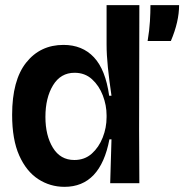

<svg xmlns="http://www.w3.org/2000/svg" viewBox="-20 -710 714 744"><path d="M230 14Q174 14 128 -16Q82 -46 54.5 -107.5Q27 -169 27 -265Q27 -399 81.5 -467.5Q136 -536 226 -536Q299 -536 344 -488Q389 -440 403 -339H412Q403 -400 398 -449Q393 -498 393 -538V-690H520L519 -207L520 0H407L412 -170H404Q369 14 230 14ZM268 -90Q308 -90 335.5 -114.5Q363 -139 378 -177Q393 -215 393 -256V-263Q393 -302 378.5 -340Q364 -378 336.5 -403Q309 -428 269 -428Q215 -428 185.5 -379.5Q156 -331 156 -257Q156 -185 185 -137.5Q214 -90 268 -90ZM552 -551Q559 -593 561 -627.5Q563 -662 563 -690H674Q674 -626 642 -551Z"/></svg>

Font: Bricolage Grotesque 48pt SemiBold
Style: Regular
Weight: 600
Designer: Mathieu Triay
Foundry: Atelier Triay
Version: Version 1.000; ttfautohint (v1.8.4.7-5d5b);gftools[0.9.32]